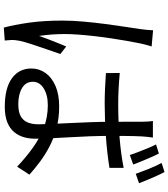

<svg xmlns="http://www.w3.org/2000/svg" viewBox="44 -908 911 1040"><g transform="rotate(90 500.0 -387.5)"><path d="M374.9 -580.2Q417.7 -576.2 459.1 -574Q500.6 -571.8 544.4 -571.8Q634.9 -571.8 724.2 -579.1Q813.4 -586.4 888.8 -601.2V-524.4Q809 -511.5 720.1 -505.2Q631.3 -498.9 542.9 -498.5Q500.1 -498.5 459.7 -500.4Q419.3 -502.2 375.3 -505.2ZM724.7 -759.7Q722.3 -744.5 720.8 -729.5Q719.3 -714.6 718.3 -699.4Q717.3 -681.4 716.6 -653.4Q715.9 -625.5 715.7 -593.8Q715.6 -562 715.6 -532.4Q715.6 -475.1 717.7 -417.9Q719.9 -360.8 723.1 -307.1Q726.3 -253.4 728.5 -206Q730.7 -158.6 730.7 -119.7Q730.7 -89.1 722.4 -60.1Q714 -31.1 694.5 -7.8Q675 15.6 641.6 29.1Q608.2 42.6 557.7 42.6Q457.2 42.6 403.9 4.2Q350.5 -34.2 350.5 -101.5Q350.5 -143.5 374.7 -177.7Q398.8 -211.8 444.7 -231.9Q490.6 -252 555.9 -252Q619.3 -252 673 -237.8Q726.7 -223.6 772.2 -200.1Q817.6 -176.5 855.7 -147.9Q893.8 -119.3 925.5 -90.9L882.3 -24.3Q829.8 -74 777.3 -111.2Q724.7 -148.5 668.8 -169.5Q612.8 -190.5 549.4 -190.5Q493.5 -190.5 457.9 -168Q422.4 -145.6 422.4 -109.4Q422.4 -71.2 456.4 -50.9Q490.4 -30.6 543.9 -30.6Q586.6 -30.6 610 -44.2Q633.3 -57.8 643.1 -82.2Q652.8 -106.6 652.8 -139.7Q652.8 -166.5 650.8 -212.2Q648.8 -257.9 646 -312.8Q643.2 -367.7 641.2 -424.6Q639.2 -481.5 639.2 -531.2Q639.2 -582.6 639 -627.3Q638.8 -671.9 639 -698Q639 -710.9 638 -728.5Q637.1 -746.1 634.7 -759.7ZM231.2 -752.8Q228.4 -744.9 224.8 -732.4Q221.3 -719.9 218.4 -707.2Q215.6 -694.6 213.6 -685.6Q207.7 -657.4 201 -618.8Q194.3 -580.2 187.5 -535.7Q180.7 -491.2 175.5 -445.7Q170.3 -400.3 167.1 -358.2Q163.9 -316 163.9 -282.6Q163.9 -246.4 166.3 -213.3Q168.8 -180.2 174 -143.1Q181.9 -166 191.8 -192.1Q201.8 -218.3 212.3 -244.2Q222.7 -270.1 231.2 -290.2L272.2 -258.4Q260.3 -223.8 245.5 -181.6Q230.7 -139.3 218.3 -100.8Q205.8 -62.2 200.5 -37.5Q198.5 -27.5 197.1 -14.5Q195.7 -1.5 196.3 7.7Q196.9 15.1 197.5 24.8Q198.1 34.6 199.1 42.7L129 48Q114.2 -6 102.6 -86.7Q91 -167.3 91 -268.7Q91 -323.9 96.5 -384.4Q101.9 -445 109.6 -502.9Q117.3 -560.9 124.7 -609.5Q132.1 -658.1 136.7 -689.2Q139.1 -706.7 141.1 -725.5Q143.1 -744.3 143.5 -760.7ZM811 -792.1Q820.4 -774.6 831.3 -749.4Q842.1 -724.3 852.8 -698.7Q863.6 -673.1 870.4 -652.8L819.1 -634.8Q812.1 -656.8 802.1 -682.1Q792.2 -707.4 782.1 -732.5Q771.9 -757.5 761.9 -776.7ZM911.2 -822.7Q921.2 -804.5 932.2 -779.7Q943.2 -754.9 953.8 -729.9Q964.5 -704.8 971.9 -684.6L921 -666.9Q909.1 -700.2 893.4 -739.5Q877.7 -778.9 862 -806.8Z"/></g></svg>

Font: Noto Sans KR Thin
Style: Regular
Weight: 100
Designer: Ryoko NISHIZUKA 西塚涼子 (kana, bopomofo & ideographs); Paul D. Hunt (Latin, Greek & Cyrillic); Sandoll Communications 산돌커뮤니
Foundry: Adobe
Version: Version 2.004-H2;hotconv 1.0.118;makeotfexe 2.5.65603